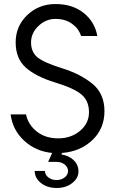

<svg xmlns="http://www.w3.org/2000/svg" viewBox="-20 -745 564 945"><path d="M285.2 7.8 282.2 15.1Q319.3 21 342.8 43.5Q366.2 65.9 366.2 99.1Q366.2 132.3 335 156.2Q304.7 180.2 258.8 180.2Q212.9 180.2 181.9 156Q150.9 131.8 150.9 96.2H201.2Q201.2 115.2 218 128.2Q234.9 141.1 258.3 141.1Q281.7 141.1 298.3 128.2Q314.9 115.2 314.9 96.7Q314.9 78.1 298.6 64.9Q282.2 51.8 258.8 51.8H216.8L236.8 7.8Q155.8 0 98.9 -52.5Q42 -105 32.2 -182.1H107.9Q119.1 -130.4 161.6 -97.2Q204.1 -64 266.6 -64Q329.1 -64 373.5 -100.6Q418 -137.7 418 -192.4Q418 -247.1 382.8 -278.3Q347.7 -309.6 252 -338.9Q156.2 -368.2 106.7 -412.6Q57.1 -457 57.1 -536.6Q57.1 -616.2 114 -670.7Q170.9 -725.1 253.9 -725.1Q336.9 -725.1 391.8 -681.2Q446.8 -637.2 459 -567.9H378.9Q367.7 -604 334.7 -627.9Q301.8 -651.9 253.4 -651.9Q205.1 -651.9 168.9 -616.9Q132.8 -582 132.8 -536.1Q132.8 -490.2 163.1 -463.9Q194.3 -437.5 285.2 -409.2Q376 -380.9 435.1 -332.5Q494.1 -284.2 494.1 -198Q494.1 -111.8 434.6 -55.4Q375 1 285.2 7.8Z"/></svg>

Font: Arcon-Regular
Style: Regular
Weight: 400
Designer: M. Zarth
Foundry: martin zarth - visuelle & digitale kommunikation
Version: Version 1.131;PS 001.131;hotconv 1.0.70;makeotf.lib2.5.58329